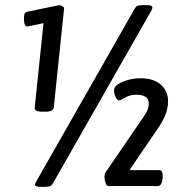

<svg xmlns="http://www.w3.org/2000/svg" viewBox="-20 -723 710 746"><path d="M143 -289Q113 -289 115 -306L149 -633L86 -620Q78 -620 75.5 -630Q73 -640 73 -650Q73 -665 76.5 -671Q80 -677 89 -678L210 -703Q216 -703 223 -698.5Q230 -694 229 -690L189 -306Q187 -289 157 -289ZM137 3Q116 3 116 -6Q116 -10 122 -20L502 -687Q508 -698 514.5 -700.5Q521 -703 535 -703H551Q572 -703 572 -694Q572 -689 567 -680L187 -13Q181 -2 174 0.5Q167 3 153 3ZM402 0Q394 0 390 -12.5Q386 -25 386 -36Q386 -48 390 -53L520 -243Q535 -264 546.5 -282.5Q558 -301 558 -321Q558 -339 545 -347Q532 -355 511 -355Q484 -355 467 -344Q450 -333 442 -333Q435 -333 429 -346.5Q423 -360 423 -372Q423 -386 439.5 -396.5Q456 -407 479.5 -413Q503 -419 525 -419Q577 -419 605 -394Q633 -369 633 -329Q633 -301 621 -273Q609 -245 588 -216L483 -62H598Q614 -62 612 -35L611 -27Q609 0 592 0Z"/></svg>

Font: Asap Condensed Condensed SemiBold
Style: Italic
Weight: 600
Width: 3
Italic angle: -6°
Designer: Pablo Cosgaya
Foundry: Omnibus-Type
Version: Version 3.001; ttfautohint (v1.8.4.7-5d5b)